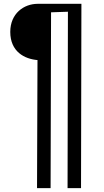

<svg xmlns="http://www.w3.org/2000/svg" viewBox="-20 -720 541 995"><path d="M175.3 -700.2C104 -700.2 33.2 -650.4 33.2 -554.7C33.2 -451.7 107.9 -414.1 174.3 -408.7L171.9 254.9H242.2L244.6 -656.2L332 -659.2L330.1 254.9H399.9L401.9 -700.2Z"/></svg>

Font: Parastoo
Style: Regular
Weight: 400
Foundry: Saber Rastikerdar (saber.rastikerdar@gmail.com)
Version: Version 2.0.1